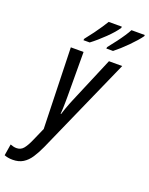

<svg xmlns="http://www.w3.org/2000/svg" viewBox="-272 -857 924 1190"><g transform="rotate(20 190.0 -262.5)"><path d="M-36.1 240.7Q-53.7 240.7 -67.1 238Q-80.6 235.4 -91.3 231L-79.1 155.8Q-68.8 159.7 -58.8 162.1Q-48.8 164.6 -38.1 164.6Q-9.8 164.6 7.6 143.3Q24.9 122.1 42 83L80.6 -4.4L65.4 -537.6H149.4L150.4 -243.2Q150.4 -225.1 150.1 -205.8Q149.9 -186.5 149.2 -167Q148.4 -147.5 147 -128.4H149.9Q155.8 -147.9 162.6 -167.2Q169.4 -186.5 176.3 -203.9Q183.1 -221.2 188.5 -233.9L316.9 -537.6H404.3L121.6 99.6Q102.1 142.6 81.1 174.3Q60.1 206.1 32 223.4Q3.9 240.7 -36.1 240.7ZM274.4 -606 276.4 -616.2Q300.8 -646.5 321.3 -673.8Q341.8 -701.2 357.4 -724.9Q373 -748.5 382.3 -766.1H470.2L469.2 -757.8Q458.5 -742.7 440.7 -722.4Q422.9 -702.1 401.4 -680.4Q379.9 -658.7 358.4 -639.4Q336.9 -620.1 318.8 -606ZM123.5 -606 125.5 -616.2Q149.9 -646.5 170.2 -674.3Q190.4 -702.1 206.1 -725.6Q221.7 -749 231.9 -766.1H318.8L317.9 -757.8Q308.1 -742.2 290.5 -721.9Q272.9 -701.7 251.2 -680.7Q229.5 -659.7 207.3 -640.4Q185.1 -621.1 165 -606Z"/></g></svg>

Font: Open Sans Condensed Medium
Style: Italic
Weight: 500
Width: 3
Italic angle: -12°
Designer: Monotype Design Team
Foundry: Monotype Imaging Inc.
Version: Version 3.000